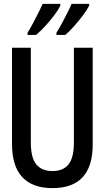

<svg xmlns="http://www.w3.org/2000/svg" viewBox="-20 -960 540 990"><path d="M250 10Q148 10 95 -46.5Q42 -103 42 -217V-714H139V-225Q139 -146 167.5 -112Q196 -78 250 -78Q306 -78 333.5 -112.5Q361 -147 361 -226V-714H458V-215Q458 10 250 10ZM271 -791Q286 -815 301.5 -844Q317 -873 330 -899Q343 -925 349 -940H440V-931Q429 -909 407.5 -880.5Q386 -852 361.5 -824.5Q337 -797 317 -780H271ZM122 -791Q138 -817 153 -845.5Q168 -874 180.5 -899Q193 -924 200 -940H291V-931Q280 -908 259.5 -881Q239 -854 215 -827.5Q191 -801 166 -780H122Z"/></svg>

Font: Noto Sans Mono ExtraCondensed Medium
Style: Regular
Weight: 500
Width: 2
Designer: Monotype Design Team
Foundry: Monotype Imaging Inc.
Version: Version 2.014